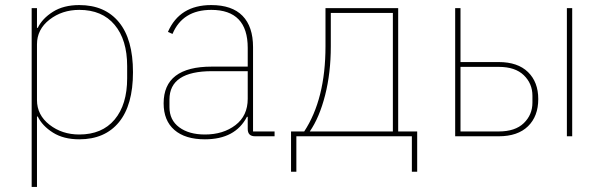

<svg xmlns="http://www.w3.org/2000/svg" viewBox="-20 -538 2384 758"><path d="M105 200V-506H126V-428H129Q147 -465 189 -491.5Q231 -518 293 -518Q394 -518 449.5 -450.5Q505 -383 505 -253Q505 -123 449.5 -55.5Q394 12 293 12Q231 12 189 -14.5Q147 -41 129 -78H126V200ZM293 -7Q383 -7 432.5 -66Q482 -125 482 -229V-277Q482 -381 432.5 -440Q383 -499 293 -499Q225 -499 175.5 -460.5Q126 -422 126 -363V-143Q126 -84 175.5 -45.5Q225 -7 293 -7Z M1064 0H987Q958 0 958 -29V-77H955Q909 12 789 12Q711 12 668.5 -25Q626 -62 626 -130Q626 -275 816 -275H958V-349Q958 -499 814 -499Q701 -499 661 -404L643 -412Q689 -518 814 -518Q896 -518 937.5 -475.5Q979 -433 979 -352V-19H1064ZM789 -7Q861 -7 909.5 -44Q958 -81 958 -148V-257H817Q649 -257 649 -145V-115Q649 -64 687.5 -35.5Q726 -7 789 -7Z M1129 140V-19H1181Q1265 -147 1265 -355V-506H1552V-19H1627V140H1606V0H1150V140ZM1203 -19H1531V-487H1286V-355Q1286 -250 1263.5 -162Q1241 -74 1203 -19Z M1777 0V-506H1798V-293H1949Q2024 -293 2064.5 -253.5Q2105 -214 2105 -147Q2105 -79 2064.5 -39.5Q2024 0 1949 0ZM1798 -19H1949Q2014 -19 2048 -52Q2082 -85 2082 -133V-160Q2082 -208 2048 -241Q2014 -274 1949 -274H1798ZM2218 0V-506H2239V0Z"/></svg>

Font: IBM Plex Sans Thin
Style: Regular
Weight: 100
Designer: Mike Abbink, Paul van der Laan, Pieter van Rosmalen
Foundry: Bold Monday
Version: Version 3.0